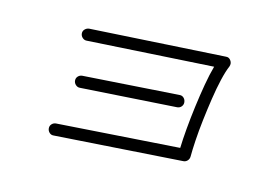

<svg xmlns="http://www.w3.org/2000/svg" viewBox="-71 -773 1143 784"><g transform="rotate(15 500.0 -380.5)"><path d="M201 -134Q191 -133 183.5 -140Q176 -147 175 -157Q174 -168 181 -175.5Q188 -183 198 -184L714 -219Q715 -254 719 -300.5Q723 -347 729.5 -397Q736 -447 744 -493.5Q752 -540 762 -575L232 -543Q222 -542 214 -549Q206 -556 205 -566Q204 -577 211.5 -584.5Q219 -592 229 -593L797 -627Q811 -629 819 -617Q827 -606 822 -592Q812 -569 803 -530.5Q794 -492 787 -445.5Q780 -399 774.5 -352Q769 -305 766.5 -264Q764 -223 764 -196Q764 -186 757.5 -178.5Q751 -171 741 -170ZM255 -350Q245 -349 237 -356Q229 -363 228 -373Q227 -384 234 -391.5Q241 -399 251 -400L656 -427Q666 -428 673.5 -421Q681 -414 682 -403Q683 -393 676.5 -385Q670 -377 659 -376Z"/></g></svg>

Font: Zen Kurenaido
Style: Regular
Weight: 400
Designer: Yoshimichi Ohira
Foundry: Positype
Version: Version 1.001